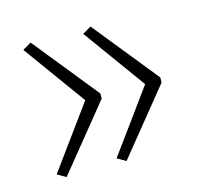

<svg xmlns="http://www.w3.org/2000/svg" viewBox="-66 -535 540 517"><g transform="rotate(-15 204.0 -276.5)"><path d="M373 -269V-283L227 -464L203 -450L329 -276L203 -103L227 -89ZM206 -269V-283L60 -464L36 -450L162 -276L36 -103L60 -89Z"/></g></svg>

Font: Noto Sans Bengali Condensed ExtraLight
Style: Regular
Weight: 200
Width: 3
Designer: Joana Ranito - Universal Thirst; Jelle Bosma - Monotype Design Team
Foundry: Universal Thirst ehf.
Version: Version 3.000